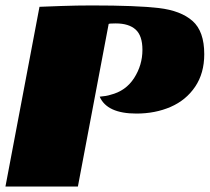

<svg xmlns="http://www.w3.org/2000/svg" viewBox="-29 -685 770 705"><path d="M196 -663Q254 -665 308 -665Q473 -665 554 -655.5Q635 -646 678 -608Q721 -570 721 -486Q721 -416 687.5 -366.5Q654 -317 597.5 -292.5Q541 -268 472 -268Q364 -268 337 -330Q362 -332 377 -337Q433 -351 463.5 -398.5Q494 -446 494 -502Q494 -554 469 -576.5Q444 -599 396 -599Q372 -599 370 -597L257 0H-9L116 -660Z"/></svg>

Font: Sansita Black Italic
Style: Regular
Weight: 900
Italic angle: -11°
Designer: Pablo Cosgaya
Foundry: Omnibus-Type
Version: Version 1.006